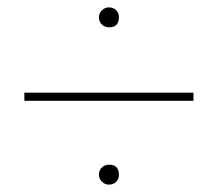

<svg xmlns="http://www.w3.org/2000/svg" viewBox="-20 -492 590 520"><path d="M275 -418Q264 -418 256 -425.5Q248 -433 248 -445Q248 -456 256 -464Q264 -472 275 -472Q287 -472 294.5 -464.5Q302 -457 302 -445Q302 -418 275 -418ZM46 -219V-241H504V-219ZM275 8Q264 8 256 0Q248 -8 248 -19Q248 -31 256 -38.5Q264 -46 275 -46Q302 -46 302 -19Q302 -7 294.5 0.5Q287 8 275 8Z"/></svg>

Font: EauTestInfant Extralight
Style: Regular
Weight: 250
Designer: Christian Thalmann (Catharsis Fonts)
Version: Version 0.001;PS 000.001;hotconv 1.0.88;makeotf.lib2.5.64775